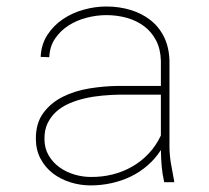

<svg xmlns="http://www.w3.org/2000/svg" viewBox="-20 -558 640 588"><path d="M482.9 0Q477.1 -24.9 475.1 -49.3Q473.1 -73.7 472.7 -98.6Q455.6 -71.8 431.9 -51.3Q408.2 -30.8 380.4 -17.3Q352.5 -3.9 321.3 2.9Q290 9.8 257.3 9.8Q225.6 9.8 195.3 0.2Q165 -9.3 141.6 -27.3Q118.2 -45.4 104 -72.3Q89.8 -99.1 89.8 -133.8Q89.8 -181.2 112.8 -212.2Q135.7 -243.2 172.1 -261.5Q208.5 -279.8 253.4 -287.1Q298.3 -294.4 342.3 -294.9H472.7V-372.1Q471.7 -407.7 458 -434.1Q444.3 -460.4 421.6 -477.5Q398.9 -494.6 368.9 -503.2Q338.9 -511.7 305.7 -511.7Q276.4 -511.7 245.8 -503.9Q215.3 -496.1 190.4 -480.2Q165.5 -464.4 148.9 -440.2Q132.3 -416 130.9 -382.8L104.5 -383.8Q106.4 -422.4 125.2 -451.2Q144 -480 172.6 -499.3Q201.2 -518.6 236.1 -528.3Q271 -538.1 305.7 -538.1Q344.7 -538.1 379.6 -527.6Q414.6 -517.1 440.9 -496.3Q467.3 -475.6 482.7 -444.1Q498 -412.6 499 -371.1V-106.4Q499.5 -79.6 503.9 -55.2Q508.3 -30.8 513.2 -4.4L513.7 0ZM257.3 -16.1Q292 -15.6 324.5 -23.7Q356.9 -31.7 385 -47.9Q413.1 -64 435.5 -87.9Q458 -111.8 472.7 -143.1V-268.1H343.8Q318.8 -267.6 292.2 -265.1Q265.6 -262.7 240.2 -256.8Q214.8 -251 192.1 -241.2Q169.4 -231.4 152.6 -216.3Q135.7 -201.2 125.7 -180.4Q115.7 -159.7 116.2 -131.8Q116.2 -104 128.9 -82.3Q141.6 -60.5 161.9 -45.9Q182.1 -31.2 207.3 -23.7Q232.4 -16.1 257.3 -16.1Z"/></svg>

Font: Roboto Mono Thin
Style: Regular
Weight: 250
Designer: Google
Version: Version 2.000985; 2015; ttfautohint (v1.3)